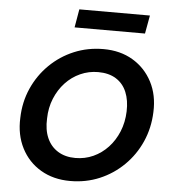

<svg xmlns="http://www.w3.org/2000/svg" viewBox="-61 -969 918 1035"><g transform="rotate(5 398.5 -451.0)"><path d="M357 12Q266 12 197.5 -28.5Q129 -69 92.5 -140.5Q56 -212 60 -303Q62 -389 95 -463.5Q128 -538 185 -594Q242 -650 316 -681Q390 -712 475 -712Q566 -712 634 -671.5Q702 -631 739 -560Q776 -489 772 -397Q769 -311 736 -236.5Q703 -162 646 -106Q589 -50 515.5 -19Q442 12 357 12ZM374 -114Q426 -114 471 -134.5Q516 -155 550.5 -192Q585 -229 605.5 -279Q626 -329 628 -388Q630 -448 611.5 -492.5Q593 -537 554 -561.5Q515 -586 457 -586Q406 -586 360.5 -565.5Q315 -545 280.5 -508Q246 -471 225.5 -421Q205 -371 204 -313Q201 -252 220.5 -207.5Q240 -163 279.5 -138.5Q319 -114 374 -114ZM309 -815 326 -914H708L690 -815Z"/></g></svg>

Font: DM Sans 16pt ExtraBold
Style: Italic
Weight: 800
Italic angle: -10°
Version: Version 4.004;gftools[0.9.30]